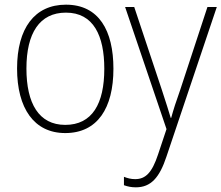

<svg xmlns="http://www.w3.org/2000/svg" viewBox="-20 -559 947 821"><path d="M465 -265C465 -428 403 -539 262 -539C128 -539 53 -438 53 -266C53 -97 125 10 259 10C397 10 465 -97 465 -265ZM515 -529 692 -7 656 101C630 180 602 207 558 207C540 207 525 203 510 197V233C527 239 542 242 561 242C625 242 662 201 692 110L907 -529H867L750 -173C733 -126 721 -88 712 -55H710C702 -82 692 -114 672 -175L554 -529ZM93 -266C93 -417 149 -505 262 -505C380 -505 426 -406 426 -265C426 -115 374 -25 259 -25C146 -25 93 -117 93 -266Z"/></svg>

Font: Noto Sans SemiCondensed ExtraLight
Style: Regular
Weight: 200
Width: 4
Designer: Monotype Design Team
Foundry: Monotype Imaging Inc.
Version: Version 2.013